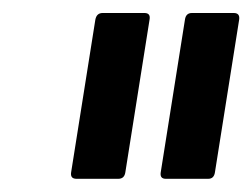

<svg xmlns="http://www.w3.org/2000/svg" viewBox="-20 -703 386 294"><path d="M233.9 -429.2Q224.6 -429.2 226.1 -439L263.2 -672.9Q264.6 -683.1 273.9 -683.1H337.9Q347.7 -683.1 346.2 -672.9L309.1 -439Q307.6 -429.2 298.8 -429.2ZM97.2 -429.2Q87.4 -429.2 88.9 -439L126 -672.9Q127.9 -683.1 137.2 -683.1H201.2Q210.9 -683.1 209 -672.9L171.9 -439Q170.4 -429.2 161.1 -429.2Z"/></svg>

Font: Sofia Sans
Style: Italic
Weight: 400
Italic angle: -9°
Designer: Botio Nikoltchev, Ani Petrova
Foundry: lettersoup
Version: Version 4.100